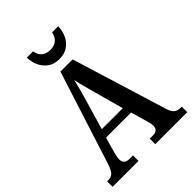

<svg xmlns="http://www.w3.org/2000/svg" viewBox="-259 -1037 1158 1158"><g transform="rotate(-45 320.0 -458.5)"><path d="M3 0V-47H15Q38 -47 53 -61.5Q68 -76 83 -123L272 -714H376L564 -103Q574 -71 589.5 -59Q605 -47 629 -47H640V0H367V-47H394Q414 -47 426 -56.5Q438 -66 438 -86Q438 -96 435 -110.5Q432 -125 428 -137L399 -238H185L159 -147Q156 -135 152 -118.5Q148 -102 148 -89Q148 -47 194 -47H224V0ZM203 -292H382L331 -477Q320 -516 310.5 -552Q301 -588 295 -619Q281 -558 259 -484ZM322 -771Q278 -771 248.5 -792Q219 -813 204 -846Q189 -879 188 -917H241Q248 -881 269.5 -865Q291 -849 322 -849Q354 -849 375 -865Q396 -881 404 -917H456Q455 -879 440 -846Q425 -813 395.5 -792Q366 -771 322 -771Z"/></g></svg>

Font: Noto Serif Thai Condensed SemiBold
Style: Regular
Weight: 600
Width: 3
Designer: Monotype Design Team
Foundry: Monotype Imaging Inc.
Version: Version 2.002; ttfautohint (v1.8.4.7-5d5b)